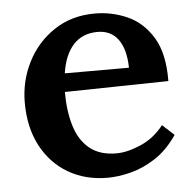

<svg xmlns="http://www.w3.org/2000/svg" viewBox="-44 -560 627 620"><g transform="rotate(-5 269.5 -250.0)"><path d="M281 16Q209 16 153.5 -16.5Q98 -49 66.5 -108.5Q35 -168 35 -249Q35 -319 66 -380Q97 -441 153.5 -478.5Q210 -516 285 -516Q341 -516 391 -493.5Q441 -471 472.5 -419Q504 -367 503 -278L167 -272Q167 -210 181.5 -162Q196 -114 229 -87Q262 -60 316 -60Q351 -60 395 -79Q439 -98 470 -138L508 -103Q475 -55 435 -29.5Q395 -4 355 6Q315 16 281 16ZM172 -332H380Q379 -392 355.5 -424Q332 -456 289 -456Q240 -456 210.5 -424Q181 -392 172 -332Z"/></g></svg>

Font: Lora SemiBold
Style: Regular
Weight: 600
Designer: Olga Karpushina, Alexei Vanyashin (Cyrillic)
Foundry: Cyreal
Version: Version 3.011; ttfautohint (v1.8.4.7-5d5b)